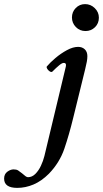

<svg xmlns="http://www.w3.org/2000/svg" viewBox="-183 -644 501 934"><path d="M233 -493Q205 -493 186 -512.5Q167 -532 167 -559Q167 -586 185.5 -605Q204 -624 231 -624Q258 -624 278 -604.5Q298 -585 298 -558Q298 -530 279 -511.5Q260 -493 233 -493ZM-99 270Q-163 270 -163 225Q-163 203 -147.5 191.5Q-132 180 -117 180Q-103 180 -95 185Q-87 190 -76 199Q-66 208 -59 213Q-52 218 -47 218Q-27 218 -11 202Q5 186 16 162.5Q27 139 33 115L136 -315Q137 -318 137.5 -321.5Q138 -325 138 -328Q138 -338 127 -338Q119 -338 105 -326.5Q91 -315 71 -295Q66 -292 58.5 -297Q51 -302 46.5 -309.5Q42 -317 45 -321Q61 -340 87 -362Q113 -384 142.5 -400Q172 -416 197 -416Q217 -416 229.5 -404Q242 -392 242 -371Q242 -359 239.5 -344.5Q237 -330 231 -306L173 -70Q153 12 130 79.5Q107 147 55 201Q19 237 -20 253.5Q-59 270 -99 270Z"/></svg>

Font: Junicode SmExp
Style: Bold Italic
Weight: 700
Width: 6
Italic angle: -11°
Designer: Peter S. Baker
Version: Version 2.205; ttfautohint (v1.8.4)